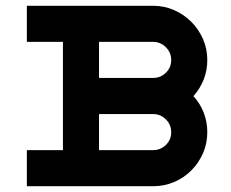

<svg xmlns="http://www.w3.org/2000/svg" viewBox="-20 -645 801 665"><path d="M73 -125H198V-500H73V-625H510Q549 -625 583 -610Q617 -595 642.5 -569.5Q668 -544 683 -510Q698 -476 698 -437Q698 -401 685.5 -369.5Q673 -338 650 -312Q673 -287 685.5 -255Q698 -223 698 -187Q698 -148 683 -114Q668 -80 642.5 -54.5Q617 -29 583 -14.5Q549 0 510 0H73ZM510 -125Q536 -125 554.5 -143Q573 -161 573 -187Q573 -213 554.5 -231.5Q536 -250 510 -250H323V-125ZM323 -375H510Q536 -375 554.5 -393Q573 -411 573 -437Q573 -463 554.5 -481.5Q536 -500 510 -500H323Z"/></svg>

Font: Eyechart
Style: Regular
Weight: 400
Designer: Peter Wiegel
Foundry: Peter Wiegel
Version: Version 1.000